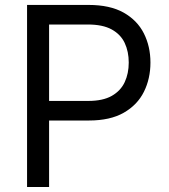

<svg xmlns="http://www.w3.org/2000/svg" viewBox="-20 -747 675 767"><path d="M88.1 0V-727.3H333.8Q419.4 -727.3 473.9 -696.6Q528.4 -665.8 554.7 -613.6Q581 -561.4 581 -497.2Q581 -432.9 554.9 -380.3Q528.8 -327.8 474.4 -296.7Q420.1 -265.6 335.2 -265.6H159.1V-343.8H332.4Q391 -343.8 426.5 -364Q462 -384.2 478.2 -418.9Q494.3 -453.5 494.3 -497.2Q494.3 -540.8 478.2 -575.3Q462 -609.7 426.1 -629.4Q390.3 -649.1 331 -649.1H176.1V0Z"/></svg>

Font: InterMG
Style: Regular
Weight: 400
Designer: Rasmus Andersson
Foundry: rsms
Version: Version 3.019;December 26, 2023;FontCreator 15.0.0.2955 64-b